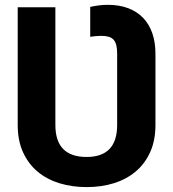

<svg xmlns="http://www.w3.org/2000/svg" viewBox="-20 -757 708 787"><path d="M52.6 -727.3H207V-244.7Q207 -113.6 334.9 -113.6Q460.2 -113.6 460.2 -244.7V-536.9Q460.2 -557.9 456.7 -571.9Q453.1 -585.9 445.3 -594.5Q437.5 -603 424.7 -606.5Q411.9 -610.1 393.5 -610.1Q383.9 -610.1 373 -609Q362.2 -608 349.8 -606.2V-728.7Q367.9 -732.6 385.1 -734.9Q402.3 -737.2 421.9 -737.2Q469.1 -737.2 505.5 -723.4Q541.9 -709.5 566.8 -683.6Q591.6 -657.7 604.4 -620.6Q617.2 -583.5 617.2 -536.9V-244.7Q617.2 -182.2 596.1 -134.6Q574.9 -87 537.3 -54.9Q499.6 -22.7 448 -6.4Q396.3 9.9 334.9 9.9Q275.9 9.9 224.4 -5.7Q172.9 -21.3 134.8 -52.9Q96.6 -84.5 74.6 -132.5Q52.6 -180.4 52.6 -244.7Z"/></svg>

Font: Inter P
Style: Bold
Weight: 700
Designer: Rasmus Andersson
Foundry: rsms
Version: Version 3.018;git-588b23468